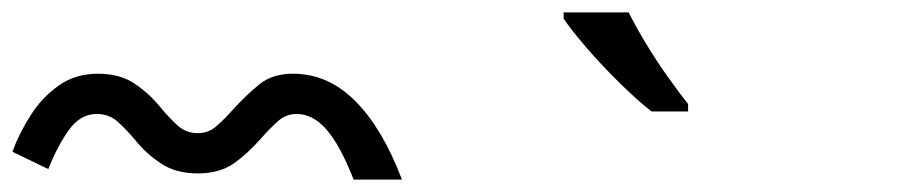

<svg xmlns="http://www.w3.org/2000/svg" viewBox="-649 -964 1450 310"><path d="M-78 -674Q-100 -730 -122 -755Q-144 -780 -170 -780Q-187 -780 -200 -768.5Q-213 -757 -228 -740Q-250 -715 -272.5 -699.5Q-295 -684 -330 -684Q-365 -684 -389 -700Q-413 -716 -430 -737Q-445 -755 -459 -767.5Q-473 -780 -493 -780Q-519 -780 -537.5 -754.5Q-556 -729 -571 -691L-629 -719Q-618 -749 -599.5 -778Q-581 -807 -554 -826Q-527 -845 -491 -845Q-456 -845 -432.5 -829.5Q-409 -814 -391 -792Q-378 -776 -363.5 -762.5Q-349 -749 -330 -749Q-313 -749 -300.5 -759.5Q-288 -770 -271 -789Q-251 -811 -230 -828Q-209 -845 -176 -845Q-119 -845 -75 -800.5Q-31 -756 0 -674ZM366 -944Q377 -922 393.5 -894.5Q410 -867 428.5 -841Q447 -815 462 -796V-784H403Q380 -802 351 -830.5Q322 -859 297.5 -887.5Q273 -916 261 -934V-944Z"/></svg>

Font: Noto Sans Sharada
Style: Regular
Weight: 400
Designer: Monotype Design Team
Foundry: Monotype Imaging Inc.
Version: Version 2.006; ttfautohint (v1.8.4.7-5d5b)